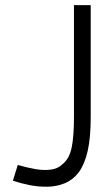

<svg xmlns="http://www.w3.org/2000/svg" viewBox="-20 -720 422 745"><path d="M286 -52Q263 -22 231.5 -9Q200 4 164 4.5Q128 5 93.5 -2Q59 -9 30 -19L49 -80Q83 -70 116.5 -64Q150 -58 178.5 -62Q207 -66 227 -87Q250 -107 258.5 -149.5Q267 -192 267 -266V-700H332V-266Q332 -187 320.5 -135.5Q309 -84 286 -52Z"/></svg>

Font: Kulim Park Light
Style: Regular
Weight: 300
Designer: Noponies / Dale Sattler
Foundry: Noponies
Version: Version 1.000; ttfautohint (v1.8.3)